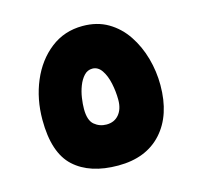

<svg xmlns="http://www.w3.org/2000/svg" viewBox="-85 -638 757 729"><g transform="rotate(-15 293.0 -273.5)"><path d="M294 0Q183 0 121.5 -56Q60 -112 60 -242Q60 -324 89.5 -393.5Q119 -463 173 -505Q227 -547 299 -547Q356 -547 398.5 -522Q441 -497 469.5 -454.5Q498 -412 512.5 -360Q527 -308 527 -254Q527 -136 465.5 -68Q404 0 294 0ZM291 -162Q322 -162 340 -183.5Q358 -205 358 -241Q358 -274 351 -306.5Q344 -339 329.5 -360Q315 -381 293 -381Q274 -381 260.5 -366.5Q247 -352 238.5 -330Q230 -308 226.5 -284Q223 -260 223 -241Q223 -196 243.5 -179Q264 -162 291 -162Z"/></g></svg>

Font: Noto Sans Arabic Blk
Style: Regular
Weight: 900
Designer: Monotype Design Team, Nadine Chahine, Nizar Qandah and Khaled Hosny
Foundry: Monotype Imaging Inc.
Version: Version 2.012; ttfautohint (v1.8.4.7-5d5b)